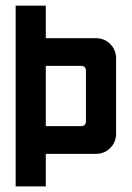

<svg xmlns="http://www.w3.org/2000/svg" viewBox="-20 -663 469 683"><path d="M267.9 -428.6H142.9V-214.3H267.9Q285.7 -214.3 285.7 -232.1V-410.7Q285.7 -428.6 267.9 -428.6ZM35.7 -642.9H142.9V-527.1H321.4Q351.4 -527.1 372.1 -506.4Q392.9 -485.7 392.9 -455.7V-187.1Q392.9 -157.1 372.1 -136.4Q351.4 -115.7 321.4 -115.7H142.9V0H35.7Z"/></svg>

Font: Aire Exterior
Style: Regular
Weight: 400
Width: 4
Designer: Jayvee Enaguas (HarvettFox96)
Version: 20190503.02